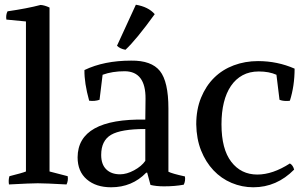

<svg xmlns="http://www.w3.org/2000/svg" viewBox="-20 -777 1299 814"><path d="M190 -745V-50L267 -30Q270 -11 262 5Q172 0 140 0Q111 0 18 5Q15 -14 20 -30Q76 -44 90 -50V-686L7 -694Q4 -714 12 -729Q95 -741 152 -756Q169 -755 190 -745Z M409 -120Q409 -80 430.5 -59Q452 -38 489 -38Q517 -38 548.5 -55Q580 -72 596 -95V-230Q493 -230 451 -205.5Q409 -181 409 -120ZM694 -317V-49Q709 -41 764 -29Q767 -10 759 6Q722 13 675 13Q642 13 618 7L604 -45H600Q540 17 451 17Q387 17 348 -16.5Q309 -50 309 -110Q310 -275 596 -270L597 -358Q598 -474 509 -475Q456 -475 415 -460L402 -354Q382 -347 358 -350Q337 -426 338 -480Q421 -520 536 -520Q622 -521 658 -476Q694 -431 694 -317ZM476 -583 556 -757Q609 -748 636 -717Q558 -609 512 -566Q489 -570 476 -583Z M1165 -354 1152 -460Q1121 -474 1077 -474Q1038 -474 1008.5 -458Q979 -442 959 -412.5Q939 -383 929 -342Q919 -301 919 -250Q919 -145 960.5 -91Q1002 -37 1071 -37Q1136 -37 1209 -84Q1222 -77 1227 -58Q1153 17 1054 17Q1006 17 962 -1.5Q918 -20 885 -55Q852 -90 832.5 -139Q813 -188 812 -250Q812 -313 832.5 -363Q853 -413 888 -447.5Q923 -482 971 -500Q1019 -518 1074 -518Q1156 -518 1229 -486Q1229 -413 1209 -350Q1205 -349 1193 -349Q1177 -349 1165 -354Z"/></svg>

Font: Alike
Style: Regular
Weight: 400
Designer: Cyreal (www.cyreal.org)
Foundry: Cyreal (www.cyreal.org)
Version: Version 1.212